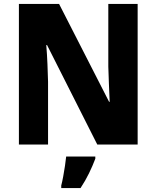

<svg xmlns="http://www.w3.org/2000/svg" viewBox="-20 -734 795 975"><path d="M679 0H474L219 -505H215Q219 -457 221 -408Q223 -359 224 -319V0H76V-714H280L534 -217H537Q535 -263 533 -310Q531 -357 530 -396V-714H679ZM464 72Q450 109 432 146Q414 183 389 221H291V208Q296 189 301 162Q306 135 310 108Q314 81 316 61H464Z"/></svg>

Font: Noto Sans Devanagari SemiCondensed ExtraBold
Style: Regular
Weight: 800
Width: 4
Designer: Jelle Bosma - Monotype Design Team
Foundry: Monotype Imaging Inc.
Version: Version 2.004; ttfautohint (v1.8.4.7-5d5b)